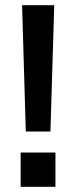

<svg xmlns="http://www.w3.org/2000/svg" viewBox="-20 -717 292 737"><path d="M79 -212.2 64.8 -697H188.2L173.6 -212.2ZM59.2 0V-131.6H192.8V0Z"/></svg>

Font: Hanken Grotesk
Style: Regular
Weight: 400
Designer: Alfredo Marco Pradil
Foundry: Hanken Design Co.
Version: Version 3.013